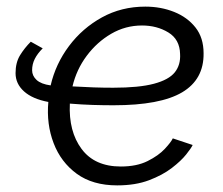

<svg xmlns="http://www.w3.org/2000/svg" viewBox="-20 -550 674 580"><path d="M334 10Q260 10 212 -25Q164 -60 142 -117.5Q120 -175 126 -242Q78 -251 52.5 -274Q27 -297 27 -329Q27 -361 40.5 -383Q54 -405 73 -424L109 -404Q93 -388 85 -372Q77 -356 77 -338Q77 -321 90.5 -308.5Q104 -296 133 -292Q148 -357 188.5 -411Q229 -465 288 -497.5Q347 -530 419 -530Q466 -530 506 -514Q546 -498 570.5 -467Q595 -436 595 -389Q596 -310 530 -271Q464 -232 323 -232Q292 -232 260 -233Q228 -234 191 -237Q187 -153 226.5 -100Q266 -47 345 -47Q393 -47 426 -63.5Q459 -80 478 -100.5Q497 -121 502 -132L562 -112Q558 -103 542.5 -83.5Q527 -64 499 -42.5Q471 -21 430 -5.5Q389 10 334 10ZM409 -473Q359 -473 316 -448Q273 -423 242 -381.5Q211 -340 199 -289Q233 -287 263 -286Q293 -285 322 -285Q400 -285 445 -297Q490 -309 508 -331.5Q526 -354 524 -387Q523 -431 488.5 -452Q454 -473 409 -473Z"/></svg>

Font: Raleway
Style: Italic
Weight: 400
Italic angle: -12°
Designer: Matt McInerney, Pablo Impallari, Rodrigo Fuenzalida
Foundry: Matt McInerney, Pablo Impallari, Rodrigo Fuenzalida
Version: Version 4.026